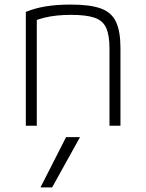

<svg xmlns="http://www.w3.org/2000/svg" viewBox="-20 -550 640 840"><path d="M208 270H157L269 50H330ZM93 -498Q135 -515 182.5 -522.5Q230 -530 290 -530Q374 -530 421 -513Q468 -496 487.5 -454.5Q507 -413 507 -340V0H459V-338Q459 -396 444.5 -428Q430 -460 393.5 -472.5Q357 -485 291 -485Q258 -485 229 -482Q200 -479 173.5 -472.5Q147 -466 118 -454L141 -486V0H93Z"/></svg>

Font: M PLUS Code Latin Expanded Light
Style: Regular
Weight: 300
Width: 7
Designer: Coji Morishita
Foundry: UNDERFOREST DESIGN
Version: Version 1.002; ttfautohint (v1.8.3)